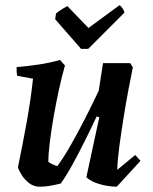

<svg xmlns="http://www.w3.org/2000/svg" viewBox="-20 -695 578 727"><path d="M130 12Q108 12 90.5 -1.5Q73 -15 62 -32.5Q51 -50 48 -62Q65 -143 81 -232Q97 -321 105 -397L45 -408Q42 -423 43 -441Q82 -444 125.5 -450.5Q169 -457 207 -468L226 -447Q214 -406 203 -355Q192 -304 183 -252.5Q174 -201 168.5 -156Q163 -111 163 -82Q177 -72 197 -66Q219 -95 246.5 -143Q274 -191 302 -246Q330 -301 354 -352L370 -456H473L483 -440Q476 -406 466.5 -356Q457 -306 448 -250Q439 -194 432 -141.5Q425 -89 424 -52L492 -108L512 -86L422 12Q407 12 385 8.5Q363 5 342 -3Q321 -11 307 -24L356 -251L346 -254Q325 -209 301.5 -162Q278 -115 255 -73Q232 -31 210 0Q189 5 169.5 8.5Q150 12 130 12ZM287 -510 189 -622 192 -644Q205 -654 216 -661Q227 -668 235 -672L315 -589L432 -675Q437 -674 444 -663.5Q451 -653 451 -647L314 -510Z"/></svg>

Font: Labrada SemiBold
Style: Italic
Weight: 600
Italic angle: -7°
Designer: Mercedes Jáuregui
Foundry: Omnibus-Type Team
Version: Version 1.000; ttfautohint (v1.8.4.7-5d5b)